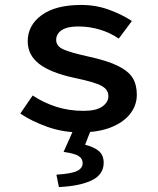

<svg xmlns="http://www.w3.org/2000/svg" viewBox="-20 -523 640 776"><path d="M303 12Q234 12 171 -10.5Q108 -33 62 -64L112 -137Q156 -108 207 -91.5Q258 -75 318 -75Q369 -75 393.5 -92.5Q418 -110 418 -134Q418 -146 412.5 -156Q407 -166 393 -174.5Q379 -183 352 -191Q325 -199 282 -208Q184 -229 138 -265Q92 -301 92 -356Q92 -421 148.5 -462Q205 -503 308 -503Q369 -503 422.5 -483Q476 -463 513 -438L460 -367Q425 -391 383 -403.5Q341 -416 298 -416Q265 -416 245.5 -409Q226 -402 216.5 -389.5Q207 -377 207 -362Q207 -336 237 -323Q267 -310 335 -295Q414 -278 457 -256.5Q500 -235 516.5 -207.5Q533 -180 533 -140Q533 -98 506.5 -63.5Q480 -29 429 -8.5Q378 12 303 12ZM218 233 208 183Q269 179 291.5 168Q314 157 314 136Q314 118 297.5 107.5Q281 97 237 91L282 -10H352L324 62Q360 71 379.5 87.5Q399 104 399 135Q399 182 351.5 205.5Q304 229 218 233Z"/></svg>

Font: Source Code Pro ExtraLight SemiBold
Style: Regular
Weight: 600
Monospace: yes
Version: Version 1.018;hotconv 1.0.116;makeotfexe 2.5.65601